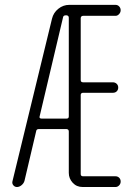

<svg xmlns="http://www.w3.org/2000/svg" viewBox="-20 -750 540 770"><path d="M138.7 -282.2Q137.7 -279.3 139.6 -276.9Q141.6 -274.4 146.5 -274.4H247.1Q255.9 -274.4 255.9 -283.2V-678.7Q255.9 -687.5 247.1 -688.5H243.2Q233.4 -688.5 232.4 -678.7ZM47.9 0Q39.1 0 33.2 -7.3Q27.3 -14.6 30.3 -24.4L188.5 -674.8Q194.3 -699.2 213.9 -714.8Q233.4 -730.5 257.8 -730.5H443.4Q452.1 -730.5 458 -724.1Q463.9 -717.8 463.9 -709Q463.9 -700.2 457.5 -693.4Q451.2 -686.5 443.4 -686.5H313.5Q304.7 -686.5 303.7 -677.7V-428.7Q303.7 -419.9 313.5 -419.9H432.6Q441.4 -419.9 447.8 -414.1Q454.1 -408.2 454.1 -398.9Q454.1 -389.6 448.2 -383.8Q442.4 -377.9 432.6 -377.9H313.5Q304.7 -377.9 303.7 -370.1V-51.8Q303.7 -43 313.5 -43H443.4Q452.1 -43 458 -37.1Q463.9 -31.2 463.9 -22Q463.9 -12.7 457.5 -6.3Q451.2 0 443.4 0H311.5Q287.1 0 271.5 -17.1Q255.9 -34.2 255.9 -56.6V-222.7Q255.9 -231.4 247.1 -232.4H135.7Q126 -232.4 125 -223.6L78.1 -24.4Q75.2 -14.6 66.4 -7.3Q57.6 0 47.9 0Z"/></svg>

Font: Rounded Mgen+ 1mn light
Style: Regular
Weight: 200
Designer: [Source Han Sans]
Ryoko NISHIZUKA  (kana & ideographs); Paul D. Hunt (Latin, Greek & Cyrillic); Wenlong ZHANG  (bopomofo
Version: Version 1.059.20150602